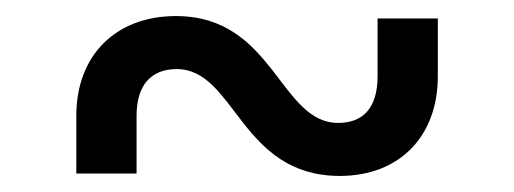

<svg xmlns="http://www.w3.org/2000/svg" viewBox="-20 -472 640 239"><path d="M75 -256H150V-328C150 -366 168 -386 200 -386C273 -386 279 -253 403 -253C477 -253 525 -302 525 -377V-449H450V-377C450 -339 433 -319 401 -319C328 -319 321 -452 199 -452C124 -452 75 -403 75 -328Z"/></svg>

Font: JetBrains Mono Light
Style: Regular
Weight: 336
Monospace: yes
Designer: Philipp Nurullin, Konstantin Bulenkov
Foundry: JetBrains
Version: Version 2.305